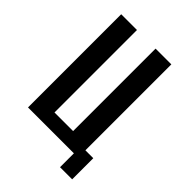

<svg xmlns="http://www.w3.org/2000/svg" viewBox="-201 -682 861 861"><g transform="rotate(45 229.0 -251.5)"><path d="M341 88V0H50V-591H150V-68H268V-591H368V-46H418V88Z"/></g></svg>

Font: Alumni Sans SemiBold
Style: Regular
Weight: 600
Designer: Robert E. Leuschke
Foundry: Robert E. Leuschke
Version: Version 1.018